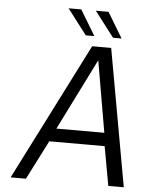

<svg xmlns="http://www.w3.org/2000/svg" viewBox="-61 -976 798 1026"><g transform="rotate(5 338.0 -463.5)"><path d="M408 -736H510L642 0H559L521 -210H224L117 0H35ZM513 -281 447 -664 256 -281ZM265 -927H333L415 -791H369ZM411 -927H479L561 -791H515Z"/></g></svg>

Font: Exo
Style: Italic
Weight: 400
Italic angle: -9°
Designer: Natanael Gama
Foundry: Natanael Gama
Version: Version 1.500; ttfautohint (v1.6)